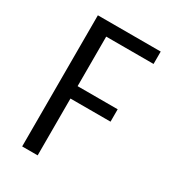

<svg xmlns="http://www.w3.org/2000/svg" viewBox="-176 -817 822 913"><g transform="rotate(30 235.0 -360.0)"><path d="M395 -312H175V0H90V-720H435V-652H175V-380H395Z"/></g></svg>

Font: Carrois Gothic
Style: Regular
Weight: 400
Designer: Ralph du Carrois
Foundry: Ralph du Carrois
Version: Version 1.002